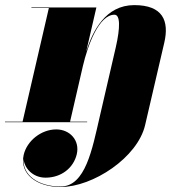

<svg xmlns="http://www.w3.org/2000/svg" viewBox="-64 -490 728 770"><path d="M-44 -2V0H285.5V-2H217L268.5 -225.5C288 -309 333 -431 395 -431C418.5 -431 418.5 -380 400.5 -301L335.5 -20C306 107 279 258 179 258C88.5 258 25 211.5 30.5 145.5C32 182.5 66.5 222.5 118.5 222.5C182 222.5 231 183.5 244 128C256.5 73 216.5 29 161.5 29C101 29 44 75 31 131C13.5 207.5 83 260 179 260C309 260 488 141.5 518 11.5L595 -319.5C615 -406.5 589 -469.5 474.5 -469.5C359.5 -469.5 307.5 -366 281.5 -282.5L322.5 -460H62V-458H132L26.5 -2Z"/></svg>

Font: Bodoni* 96pt Fatface
Style: Italic
Weight: 900
Italic angle: -13°
Version: Version 2.3